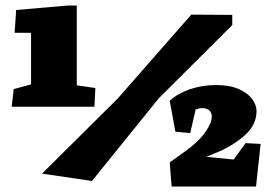

<svg xmlns="http://www.w3.org/2000/svg" viewBox="-20 -642 980 691"><path d="M319.8 -257.8 323.2 -325.2 256.3 -335V-622.1H222.7L38.1 -606L32.7 -523.9H91.8V-338.4L29.3 -321.3L22 -257.8ZM311 9.3 551.8 -288.6 815.9 -551.8V-588.4L668.5 -589.4L403.3 -287.1L131.3 -17.1ZM901.4 29.3 918 -124 863.8 -127 820.8 -67.9 722.7 -77.6 761.7 -93.8Q817.4 -116.7 860.4 -154.5Q903.3 -192.4 903.3 -242.7Q903.3 -263.2 887.9 -284.9Q872.6 -306.6 839.8 -321.3Q807.1 -335.9 758.3 -335.9Q707 -335.9 662.8 -320.6Q618.7 -305.2 590.8 -279.3L611.3 -168L664.6 -163.1L684.1 -247.6Q690.4 -250 695.8 -251.5Q701.2 -252.9 707 -252.9Q723.6 -252.9 732.9 -244.9Q742.2 -236.8 742.2 -222.7Q742.2 -199.2 718.3 -165.5Q694.3 -131.8 647.5 -98.1L590.8 -57.6L597.7 29.3Z"/></svg>

Font: Neuton ExtraBold
Style: Regular
Weight: 800
Designer: Brian M Zick
Foundry: Brian M Zick
Version: Version 1.560